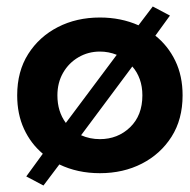

<svg xmlns="http://www.w3.org/2000/svg" viewBox="-20 -524 586 592"><path d="M33 -230Q33 -304 67 -357.5Q101 -411 158.5 -440.5Q216 -470 288 -470Q353 -470 407 -446L451 -504L504 -476L459 -414Q498 -383 520.5 -336.5Q543 -290 543 -230Q543 -156 509 -102.5Q475 -49 417.5 -19.5Q360 10 288 10Q219 10 163 -17L114 48L61 20L112 -50Q75 -81 54 -126.5Q33 -172 33 -230ZM157 -230Q157 -180 183 -145L340 -355Q315 -365 288 -365Q252 -365 222 -347.5Q192 -330 174.5 -299.5Q157 -269 157 -230ZM419 -230Q419 -257 411 -279.5Q403 -302 388 -319L230 -107Q257 -95 288 -95Q343 -95 381 -131.5Q419 -168 419 -230Z"/></svg>

Font: Jost* Semi
Style: Regular
Weight: 600
Version: Version 3.7